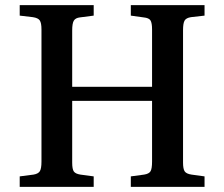

<svg xmlns="http://www.w3.org/2000/svg" viewBox="-20 -730 876 750"><path d="M57 0V-41L111 -48Q129 -51 135.5 -61Q142 -71 142 -99V-615Q142 -640 135.5 -650Q129 -660 108 -663L57 -669V-710H346V-669L292 -662Q275 -660 268.5 -649.5Q262 -639 262 -611V-391H574V-615Q574 -640 568 -650Q562 -660 541 -662L491 -669V-710H779V-669L726 -663Q707 -660 701 -649.5Q695 -639 695 -612V-95Q695 -70 701.5 -60.5Q708 -51 728 -48L779 -41V0H491V-41L543 -48Q562 -51 568 -61Q574 -71 574 -99V-336H262V-95Q262 -69 268.5 -60Q275 -51 294 -48L346 -41V0Z"/></svg>

Font: Literata 36pt Medium
Style: Regular
Weight: 500
Designer: Latin by Veronika Burian and Jose Scaglione. Greek by Irene Vlachou. Cyrillic by Vera Evstafieva.
Foundry: TypeTogether
Version: Version 3.002